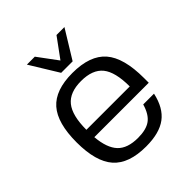

<svg xmlns="http://www.w3.org/2000/svg" viewBox="-197 -824 958 958"><g transform="rotate(-45 282.5 -345.0)"><path d="M131 -206Q138 -124 173.5 -86.5Q209 -49 283 -49Q341 -49 372 -71.5Q403 -94 419 -149H495Q477 -66 426 -28Q375 10 281 10Q160 10 105 -52Q50 -114 50 -250Q50 -386 104.5 -448Q159 -510 280 -510Q404 -510 459.5 -446Q515 -382 515 -239V-206ZM435 -260Q435 -362 399 -406.5Q363 -451 282 -451Q202 -451 165.5 -406Q129 -361 129 -260ZM414 -700 322 -550H241L149 -700H205L282 -596L358 -700Z"/></g></svg>

Font: Fivo Sans
Style: Regular
Weight: 400
Designer: Alexander Slobzheninov
Foundry: Alexander Slobzheninov
Version: 1.0